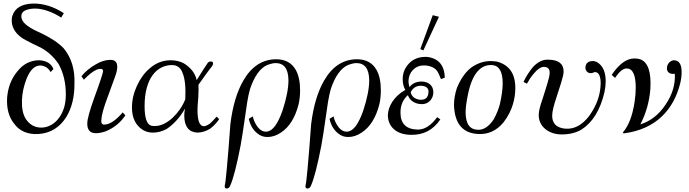

<svg xmlns="http://www.w3.org/2000/svg" viewBox="-20 -754 3930 1095"><path d="M198.9 10.3C268.6 5.7 321.1 -27.4 358.9 -88C389.7 -139.4 404.6 -201.1 404.6 -274.3C408 -357.7 387.4 -425.1 342.9 -478.9C313.1 -509.7 268.6 -539.4 210.3 -566.9C149.7 -593.1 114.3 -618.3 105.1 -643.4C102.9 -649.1 101.7 -656 101.7 -661.7C101.7 -680 113.1 -692.6 137.1 -699.4C156.6 -705.1 177.1 -706.3 200 -704C242.3 -698.3 284.6 -682.3 329.1 -653.7L344 -678.9C285.7 -716.6 226.3 -734.9 166.9 -733.7C104 -731.4 66.3 -708.6 51.4 -666.3C48 -657.1 46.9 -648 46.9 -637.7C46.9 -601.1 64 -569.1 98.3 -542.9C108.6 -533.7 147.4 -513.1 212.6 -482.3C252.6 -460.6 286.9 -429.7 314.3 -388.6C341.7 -339.4 355.4 -281.1 355.4 -216C355.4 -187.4 352 -163.4 346.3 -142.9C323.4 -66.3 269.7 -26.3 214.9 -26.3C179.4 -26.3 149.7 -42.3 128 -74.3C110.9 -100.6 104 -136 105.1 -179.4C106.3 -221.7 115.4 -262.9 130.3 -301.7C150.9 -355.4 178.3 -381.7 212.6 -380.6C238.9 -377.1 257.1 -364.6 268.6 -342.9L284.6 -360C273.1 -390.9 246.9 -406.9 206.9 -410.3C155.4 -411.4 112 -389.7 76.6 -344C43.4 -302.9 25.1 -253.7 20.6 -196.6C17.1 -137.1 29.7 -88 59.4 -50.3C90.3 -6.9 137.1 13.7 198.9 10.3Z M680 -113.1C640 -66.3 604.6 -43.4 573.7 -43.4C562.3 -43.4 556.6 -51.4 557.7 -68.6C558.9 -96 571.4 -141.7 595.4 -204.6L636.6 -317.7C646.9 -345.1 650.3 -366.9 648 -381.7C645.7 -402.3 633.1 -412.6 609.1 -412.6C584 -412.6 556.6 -404.6 526.9 -387.4C491.4 -366.9 464 -344 444.6 -318.9L458.3 -299.4C484.6 -326.9 507.4 -345.1 524.6 -353.1C534.9 -358.9 544 -361.1 549.7 -361.1C561.1 -362.3 566.9 -358.9 568 -349.7C569.1 -344 553.1 -292.6 517.7 -196.6C491.4 -123.4 477.7 -74.3 477.7 -49.1C477.7 -12.6 493.7 5.7 526.9 5.7C542.9 5.7 561.1 2.3 581.7 -4.6C629.7 -24 667.4 -54.9 694.9 -96Z M1216 -89.1C1196.6 -67.4 1182.9 -53.7 1177.1 -49.1C1162.3 -38.9 1150.9 -34.3 1142.9 -34.3C1115.4 -34.3 1106.3 -73.1 1106.3 -126.9C1106.3 -138.3 1107.4 -162.3 1110.9 -198.9C1112 -229.7 1113.1 -253.7 1112 -270.9C1149.7 -324.6 1176 -360 1189.7 -377.1C1193.1 -382.9 1195.4 -387.4 1195.4 -392C1195.4 -400 1190.9 -403.4 1181.7 -403.4C1176 -403.4 1170.3 -401.1 1165.7 -396.6C1154.3 -380.6 1132.6 -347.4 1101.7 -297.1C1093.7 -334.9 1069.7 -366.9 1029.7 -392C1006.9 -404.6 981.7 -410.3 953.1 -410.3C909.7 -410.3 869.7 -395.4 834.3 -364.6C805.7 -340.6 780.6 -307.4 761.1 -265.1C741.7 -222.9 732.6 -181.7 732.6 -140.6C732.6 -82.3 753.1 -38.9 795.4 -12.6C812.6 -2.3 830.9 2.3 852.6 2.3C878.9 2.3 905.1 -4.6 930.3 -18.3C972.6 -46.9 1006.9 -85.7 1035.4 -134.9C1032 -120 1030.9 -107.4 1030.9 -96C1030.9 -34.3 1054.9 -1.1 1104 2.3C1130.3 2.3 1155.4 -5.7 1179.4 -20.6C1201.1 -37.7 1217.1 -54.9 1229.7 -74.3ZM1036.6 -187.4C1020.6 -147.4 996.6 -113.1 964.6 -82.3C930.3 -51.4 897.1 -35.4 864 -35.4C857.1 -35.4 850.3 -35.4 844.6 -36.6C818.3 -42.3 804.6 -80 804.6 -148.6C804.6 -307.4 874.3 -382.9 961.1 -382.9C989.7 -382.9 1010.3 -368 1020.6 -339.4C1035.4 -305.1 1040 -254.9 1036.6 -187.4Z M1683.4 -161.1C1689.1 -186.3 1691.4 -212.6 1691.4 -240C1691.4 -286.9 1683.4 -324.6 1667.4 -354.3C1644.6 -395.4 1606.9 -416 1555.4 -416C1477.7 -416 1414.9 -376 1368 -294.9C1331.4 -232 1306.3 -148.6 1293.7 -44.6C1286.9 52.6 1280 138.3 1273.1 212.6C1268.6 260.6 1265.1 291.4 1261.7 305.1C1260.6 315.4 1264 321.1 1273.1 321.1C1282.3 321.1 1289.1 315.4 1293.7 302.9C1310.9 264 1330.3 188.6 1352 76.6C1357.7 48 1368 -19.4 1382.9 -123.4C1392 -193.1 1402.3 -242.3 1414.9 -270.9C1442.3 -339.4 1477.7 -378.3 1520 -388.6C1531.4 -392 1541.7 -394.3 1550.9 -394.3C1600 -394.3 1624 -362.3 1625.1 -297.1C1625.1 -250.3 1613.7 -192 1590.9 -122.3C1564.6 -48 1536 -8 1502.9 -3.4C1482.3 -1.1 1464 -10.3 1448 -32C1435.4 -49.1 1426.3 -68.6 1421.7 -90.3L1398.9 -76.6C1406.9 -40 1422.9 -12.6 1448 6.9C1464 20.6 1483.4 27.4 1505.1 27.4C1531.4 27.4 1556.6 19.4 1581.7 2.3C1629.7 -28.6 1664 -83.4 1683.4 -161.1Z M2144 -161.1C2149.7 -186.3 2152 -212.6 2152 -240C2152 -286.9 2144 -324.6 2128 -354.3C2105.1 -395.4 2067.4 -416 2016 -416C1938.3 -416 1875.4 -376 1828.6 -294.9C1792 -232 1766.9 -148.6 1754.3 -44.6C1747.4 52.6 1740.6 138.3 1733.7 212.6C1729.1 260.6 1725.7 291.4 1722.3 305.1C1721.1 315.4 1724.6 321.1 1733.7 321.1C1742.9 321.1 1749.7 315.4 1754.3 302.9C1771.4 264 1790.9 188.6 1812.6 76.6C1818.3 48 1828.6 -19.4 1843.4 -123.4C1852.6 -193.1 1862.9 -242.3 1875.4 -270.9C1902.9 -339.4 1938.3 -378.3 1980.6 -388.6C1992 -392 2002.3 -394.3 2011.4 -394.3C2060.6 -394.3 2084.6 -362.3 2085.7 -297.1C2085.7 -250.3 2074.3 -192 2051.4 -122.3C2025.1 -48 1996.6 -8 1963.4 -3.4C1942.9 -1.1 1924.6 -10.3 1908.6 -32C1896 -49.1 1886.9 -68.6 1882.3 -90.3L1859.4 -76.6C1867.4 -40 1883.4 -12.6 1908.6 6.9C1924.6 20.6 1944 27.4 1965.7 27.4C1992 27.4 2017.1 19.4 2042.3 2.3C2090.3 -28.6 2124.6 -83.4 2144 -161.1Z M2516.6 -310.9C2515.4 -369.1 2492.6 -405.7 2449.1 -421.7C2433.1 -427.4 2419.4 -429.7 2406.9 -429.7C2355.4 -429.7 2316.6 -408 2291.4 -363.4C2281.1 -344 2276.6 -324.6 2276.6 -302.9C2276.6 -280 2281.1 -259.4 2291.4 -241.1C2226.3 -204.6 2193.1 -146.3 2192 -97.1C2192 -37.7 2234.3 14.9 2325.7 14.9C2395.4 16 2450.3 -12.6 2491.4 -73.1L2473.1 -85.7C2438.9 -38.9 2402.3 -14.9 2363.4 -14.9C2297.1 -16 2264 -48 2264 -112C2264 -153.1 2277.7 -186.3 2306.3 -211.4C2316.6 -180.6 2346.3 -160 2387.4 -160C2422.9 -160 2451.4 -189.7 2451.4 -227.4C2451.4 -267.4 2422.9 -289.1 2381.7 -289.1C2353.1 -288 2330.3 -277.7 2315.4 -257.1C2312 -267.4 2309.7 -278.9 2309.7 -290.3C2309.7 -340.6 2346.3 -380.6 2395.4 -380.6C2424 -381.7 2458.3 -371.4 2473.1 -348.6C2478.9 -340.6 2485.7 -325.7 2494.9 -302.9ZM2424 -232C2422.9 -192 2402.3 -184 2373.7 -185.1C2344 -189.7 2326.9 -204.6 2322.3 -228.6C2334.9 -252.6 2354.3 -265.1 2380.6 -265.1C2408 -264 2422.9 -253.7 2424 -232ZM2448 -667.4 2377.1 -474.3 2394.3 -466.3 2483.4 -658.3Z M2851.4 -56C2905.1 -124.6 2918.9 -197.7 2918.9 -252.6C2918.9 -333.7 2884.6 -382.9 2816 -402.3C2803.4 -404.6 2789.7 -405.7 2777.1 -405.7C2739.4 -405.7 2701.7 -393.1 2666.3 -368C2633.1 -341.7 2605.7 -301.7 2585.1 -250.3C2574.9 -218.3 2569.1 -186.3 2569.1 -155.4C2572.6 -48 2619.4 6.9 2709.7 10.3C2765.7 12.6 2812.6 -9.1 2851.4 -56ZM2830.9 -160C2824 -133.7 2812.6 -104 2795.4 -73.1C2769.1 -33.1 2739.4 -13.7 2708.6 -13.7C2659.4 -13.7 2635.4 -46.9 2635.4 -114.3C2635.4 -138.3 2640 -172.6 2649.1 -217.1C2673.1 -332.6 2720 -387.4 2787.4 -382.9C2827.4 -379.4 2846.9 -344 2846.9 -278.9C2846.9 -245.7 2841.1 -205.7 2830.9 -160Z M3427.4 -228.6C3432 -250.3 3434.3 -270.9 3434.3 -290.3C3434.3 -330.3 3425.1 -361.1 3405.7 -382.9C3390.9 -398.9 3374.9 -406.9 3357.7 -405.7C3333.7 -404.6 3321.1 -393.1 3318.9 -371.4C3316.6 -355.4 3330.3 -328 3363.4 -339.4C3366.9 -341.7 3369.1 -342.9 3372.6 -342.9C3394.3 -342.9 3405.7 -321.1 3405.7 -277.7C3404.6 -213.7 3382.9 -153.1 3341.7 -94.9C3300.6 -40 3253.7 -14.9 3200 -20.6C3153.1 -26.3 3129.1 -50.3 3129.1 -93.7C3129.1 -117.7 3138.3 -154.3 3155.4 -204.6C3177.1 -269.7 3188.6 -308.6 3190.9 -321.1C3193.1 -330.3 3194.3 -338.3 3194.3 -346.3C3194.3 -390.9 3164.6 -413.7 3105.1 -413.7C3074.3 -414.9 3045.7 -400 3018.3 -370.3C2998.9 -346.3 2980.6 -318.9 2965.7 -286.9L2985.1 -276.6C2997.7 -299.4 3010.3 -318.9 3024 -333.7C3043.4 -357.7 3061.7 -371.4 3081.1 -372.6C3106.3 -372.6 3117.7 -358.9 3114.3 -330.3C3114.3 -318.9 3100.6 -270.9 3073.1 -186.3C3059.4 -147.4 3052.6 -118.9 3052.6 -101.7C3049.1 -36.6 3106.3 13.7 3185.1 12.6C3227.4 12.6 3265.1 3.4 3296 -14.9C3358.9 -54.9 3403.4 -125.7 3427.4 -228.6Z M3859.4 -278.9C3865.1 -302.9 3867.4 -323.4 3867.4 -342.9C3867.4 -389.7 3851.4 -411.4 3820.6 -410.3C3796.6 -405.7 3780.6 -384 3784 -356.6C3788.6 -340.6 3800 -332.6 3817.1 -332.6C3820.6 -332.6 3825.1 -332.6 3828.6 -333.7C3832 -273.1 3814.9 -214.9 3776 -157.7C3738.3 -100.6 3690.3 -62.9 3632 -44.6C3664 -106.3 3683.4 -173.7 3689.1 -246.9C3694.9 -344 3675.4 -400 3630.9 -416C3620.6 -419.4 3609.1 -420.6 3597.7 -420.6C3554.3 -420.6 3510.9 -389.7 3468.6 -326.9L3488 -309.7C3512 -346.3 3534.9 -364.6 3554.3 -363.4C3588.6 -363.4 3605.7 -326.9 3605.7 -253.7C3605.7 -227.4 3603.4 -200 3598.9 -171.4C3587.4 -94.9 3565.7 -37.7 3532.6 1.1L3536 6.9C3720 -16 3821.7 -128 3859.4 -278.9Z"/></svg>

Font: GFS Goschen
Style: Italic
Weight: 400
Designer: George D. Matthiopoulos
Foundry: George D. Matthiopoulos
Version: Fontographer 4.7 9/28/09 FG4M≠0000002248